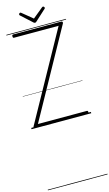

<svg xmlns="http://www.w3.org/2000/svg" viewBox="-352 -1810 1620 2846"><g transform="rotate(-15 458.0 -387.0)"><path d="M57 0Q49 0 43.5 -5Q38 -10 37 -17.5Q36 -25 40 -33L784 -1377H99Q91 -1377 86.5 -1382.5Q82 -1388 82 -1402Q82 -1416 86.5 -1421.5Q91 -1427 99 -1427H837Q851 -1427 856 -1416.5Q861 -1406 855 -1395L111 -50H862Q870 -50 874.5 -45Q879 -40 879 -26Q879 -12 874.5 -6Q870 0 862 0ZM633 -1712Q640 -1712 647.5 -1704.5Q655 -1697 655 -1688Q655 -1686 654.5 -1683Q654 -1680 650 -1676L484 -1524Q478 -1518 473 -1514.5Q468 -1511 459 -1511Q450 -1511 445 -1514.5Q440 -1518 434 -1524L267 -1676Q264 -1680 263 -1683.5Q262 -1687 262 -1689Q262 -1698 269.5 -1705Q277 -1712 285 -1712Q290 -1712 293.5 -1709.5Q297 -1707 301 -1704L459 -1575L616 -1704Q621 -1707 624.5 -1709.5Q628 -1712 633 -1712ZM0 928H916V938H0ZM0 -20H916V0H0ZM0 -505H916V-500H0ZM0 -1448H916V-1438H0Z"/></g></svg>

Font: Playwrite ID Guides
Style: Regular
Weight: 400
Designer: Veronika Burian, José Scaglione
Foundry: TypeTogether
Version: Version 1.003